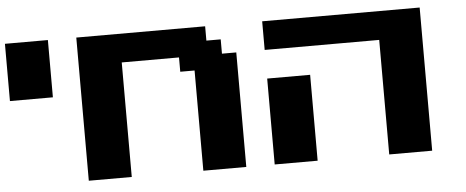

<svg xmlns="http://www.w3.org/2000/svg" viewBox="-45 -730 2025 835"><g transform="rotate(-5 967.5 -312.5)"><path d="M0 -375H187.5V-625H0Z M811.5 0H999V-500H936.5V-562.5H874V-625H311.5V0H499V-500H749V-437.5H811.5Z M1623 0H1810.5V-625H1123V-500H1623ZM1123 0H1310.5V-375H1123Z"/></g></svg>

Font: Faithful 32x
Style: Semibold
Weight: 400
Foundry: Faithful Resource Pack
Version: Version 1.0; January 27, 2023